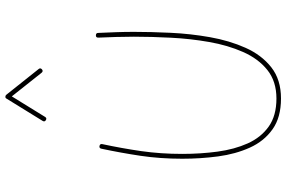

<svg xmlns="http://www.w3.org/2000/svg" viewBox="-192 -850 1043 699"><g transform="rotate(-90 329.5 -500.5)"><path d="M147.9 -659.7Q156.2 -657.7 154.3 -649.4Q139.2 -579.1 128.9 -508.1Q118.7 -437 118.7 -358.4Q118.7 -291.5 127 -230Q135.3 -168.5 157 -120.1Q178.7 -71.8 218.3 -43.7Q257.8 -15.6 320.3 -15.6Q382.8 -15.6 424.1 -48.6Q465.3 -81.5 489.7 -137Q514.2 -192.4 526.1 -260.5Q538.1 -328.6 541.7 -399.9Q545.4 -471.2 545.4 -534.7Q545.4 -566.9 544.4 -599.6Q543.5 -632.3 542 -664.1Q542 -672.9 549.8 -672.9Q559.1 -672.9 559.1 -665Q560.5 -633.3 561.8 -600.6Q563 -567.9 563 -534.7Q563 -473.1 559.6 -400.9Q556.2 -328.6 543.7 -257.8Q531.2 -187 505.1 -128.4Q479 -69.8 434.1 -34.4Q389.2 1 320.3 1Q251.5 1 208.3 -29.8Q165 -60.5 141.6 -112.3Q118.2 -164.1 109.6 -228Q101.1 -292 101.1 -358.4Q101.1 -438.5 111.8 -510.5Q122.6 -582.5 137.7 -653.3Q139.6 -661.6 147.9 -659.7ZM241.7 -855Q234.4 -859.4 238.8 -866.7L319.8 -998Q322.3 -1002.9 327.1 -1002.4Q332 -1002 334 -999L427.7 -881.3Q433.1 -875 426.3 -869.1Q419.9 -863.8 414.1 -870.6L328.1 -979L253.4 -857.9Q249 -850.6 241.7 -855Z"/></g></svg>

Font: Mikhak Thin
Style: Regular
Weight: 100
Designer: Amin Abedi
Version: Version 3.3